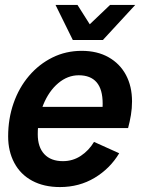

<svg xmlns="http://www.w3.org/2000/svg" viewBox="-20 -747 599 778"><path d="M223 11Q158 11 110.5 -14.5Q63 -40 38 -87Q13 -134 13 -194Q13 -266 35 -329Q57 -392 97.5 -439.5Q138 -487 192.5 -514Q247 -541 311 -541Q374 -541 420 -515Q466 -489 490.5 -443Q515 -397 515 -336Q515 -308 510.5 -281Q506 -254 499 -228H96L115 -314H432L390 -266Q393 -281 394.5 -296Q396 -311 396 -327Q396 -385 371.5 -413.5Q347 -442 299 -442Q254 -442 216 -410Q178 -378 155.5 -323Q133 -268 133 -203Q133 -151 159.5 -122.5Q186 -94 235 -94Q275 -94 307.5 -115.5Q340 -137 361 -172L463 -126Q426 -64 363.5 -26.5Q301 11 223 11ZM311 -585 320 -626 426 -727H528L397 -585ZM275 -585 205 -727H294L358 -626L361 -585Z"/></svg>

Font: Radio Canada Big Medium
Style: Italic
Weight: 500
Italic angle: -12°
Designer: Étienne Aubert Bonn
Foundry: Coppers and Brasses
Version: Version 1.001